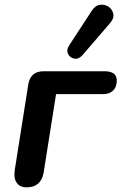

<svg xmlns="http://www.w3.org/2000/svg" viewBox="-20 -794 520 822"><path d="M94 8Q65 8 51.5 -11.5Q38 -31 43 -65L101 -432Q110 -489 167 -489H427Q480 -489 480 -449Q480 -422 464.5 -406.5Q449 -391 421 -391H220L167 -56Q156 8 94 8ZM334 -559Q318 -540 299 -543Q280 -546 271.5 -563Q263 -580 277 -601L373 -748Q388 -771 408.5 -773.5Q429 -776 445 -765Q461 -754 465 -735Q469 -716 452 -696Z"/></svg>

Font: Nunito
Style: Bold Italic
Weight: 700
Italic angle: -9°
Designer: Vernon Adams
Foundry: Vernon Adams
Version: Version 3.601; ttfautohint (v1.8.2.53-6de2)